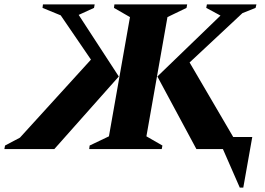

<svg xmlns="http://www.w3.org/2000/svg" viewBox="-90 -680 1210 876"><path d="M317 0 319 -16 407 -58 503 -602 430 -644 432 -660H764L761 -644L674 -602L578 -58L651 -16L648 0ZM806 0 628 -331 916 -609 851 -644 854 -660H1080L1076 -644L1016 -620L775 -395L974 -55H1061L1020 176H1004L927 0ZM158 0H-70L-67 -16L1 -52L325 -408L187 -610L104 -644L106 -660H342L339 -644L269 -612L452 -331Z"/></svg>

Font: Spectral ExtraBold
Style: Italic
Weight: 800
Italic angle: -10°
Designer: Jean-Baptiste Levee
Foundry: Production Type
Version: Version 2.001